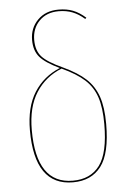

<svg xmlns="http://www.w3.org/2000/svg" viewBox="-53 -774 560 823"><g transform="rotate(-5 227.0 -362.5)"><path d="M391 -228Q391 -101 349 -46Q307 9 228 9Q63 9 63 -229Q63 -329 103 -392Q143 -455 214 -484Q153 -513 129.5 -540.5Q106 -568 106 -614Q106 -665 140 -699.5Q174 -734 230 -734Q265 -734 292 -723.5Q319 -713 346 -689L341 -684Q316 -706 289.5 -716.5Q263 -727 230 -727Q178 -727 146.5 -695Q115 -663 115 -613Q115 -568 138.5 -541.5Q162 -515 228 -485Q290 -456 324.5 -424Q359 -392 375 -346Q391 -300 391 -228ZM383 -228Q383 -299 368 -344Q353 -389 318.5 -420.5Q284 -452 221 -481Q151 -453 111 -391Q71 -329 71 -229Q71 2 228 2Q304 2 343.5 -51Q383 -104 383 -228Z"/></g></svg>

Font: Fira Sans Compressed Eight
Style: Regular
Weight: 100
Width: 1
Designer: bBox Type GmbH & Carrois Corporate GbR & Edenspiekermann AG
Foundry: bBox Type GmbH & Carrois Corporate GbR & Edenspiekermann AG
Version: Version 4.301